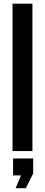

<svg xmlns="http://www.w3.org/2000/svg" viewBox="-20 -820 244 1042"><path d="M48 0V-800H156V0ZM64.5 201.5 94 132H51V40H160V121.5L120 201.5Z"/></svg>

Font: Big Shoulders Display Thin
Style: Bold
Weight: 700
Version: Version 2.002